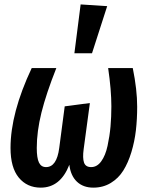

<svg xmlns="http://www.w3.org/2000/svg" viewBox="-20 -838 676 872"><path d="M346.2 -817.9 466.8 -810.1 397.9 -596.2H317.9ZM165 14.2Q103 14.2 65.4 -31.2Q27.8 -76.7 27.8 -166Q27.8 -324.7 124 -528.8H235.8Q189.5 -412.1 168.2 -326.4Q147 -240.7 147 -166Q147 -120.1 157 -99.6Q167 -79.1 189 -79.1Q237.8 -79.1 249 -166L273.9 -355L388.2 -370.1L359.9 -160.2Q354.5 -120.1 361.6 -99.6Q368.7 -79.1 394 -79.1Q420.9 -79.1 439.9 -105.5Q459 -131.8 468.5 -175.8Q478 -219.7 481.9 -263.4Q485.8 -307.1 485.8 -355Q485.8 -428.7 471.2 -528.8H583Q603 -430.7 603 -353Q603 -296.9 597.2 -246.1Q591.3 -195.3 576.7 -147Q562 -98.6 540 -63.5Q518.1 -28.3 483.2 -7.1Q448.2 14.2 403.8 14.2Q357.9 14.2 329.3 -12.9Q300.8 -40 294.9 -89.8Q254.4 14.2 165 14.2Z"/></svg>

Font: Fira Sans Compressed Medium
Style: Italic
Weight: 500
Width: 3
Italic angle: -8°
Designer: Carrois Corporate & Edenspiekermann AG
Foundry: Carrois Corporate GbR & Edenspiekermann AG
Version: Version 4.203;PS 004.203;hotconv 1.0.88;makeotf.lib2.5.64775